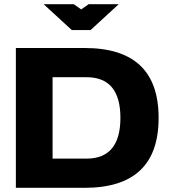

<svg xmlns="http://www.w3.org/2000/svg" viewBox="-20 -900 809 920"><path d="M385 -670H56V0H385C622 0 740 -111 740 -335C740 -559 622 -670 385 -670ZM189 -880 324 -756H414L549 -880H405L369 -855L333 -880ZM232 -140V-530H395C503 -530 557 -465 557 -335C557 -206 503 -140 395 -140Z"/></svg>

Font: LT Wave Black
Style: Regular
Weight: 900
Designer: Daniel Lyons
Version: Version 2.5 (Glyphs App)